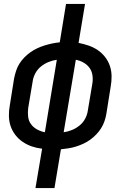

<svg xmlns="http://www.w3.org/2000/svg" viewBox="-20 -755 640 980"><path d="M161 205 195 4Q168 1 143 -7.5Q118 -16 96.5 -30.5Q75 -45 59 -65.5Q43 -86 34.5 -110.5Q26 -135 25.5 -162.5Q25 -190 30 -217L52 -355Q56 -374 62 -393Q68 -412 78.5 -429Q89 -446 103.5 -461Q118 -476 135 -488Q152 -500 170 -508.5Q188 -517 207.5 -523Q227 -529 246 -533Q265 -537 285 -539L317 -735H414L381 -536Q407 -531 432 -522.5Q457 -514 478.5 -499.5Q500 -485 516 -464.5Q532 -444 540.5 -419.5Q549 -395 549.5 -367.5Q550 -340 545 -313L523 -175Q520 -156 513.5 -137Q507 -118 496.5 -101Q486 -84 471.5 -69Q457 -54 440.5 -42Q424 -30 405.5 -21.5Q387 -13 368 -7Q349 -1 329.5 2Q310 5 291 7L258 205ZM209 -80 270 -450Q249 -447 228 -438.5Q207 -430 189.5 -416Q172 -402 161 -382Q150 -362 147 -341L124 -204Q121 -182 123.5 -160Q126 -138 138 -121.5Q150 -105 169 -94.5Q188 -84 209 -80ZM305 -80Q327 -83 347.5 -91.5Q368 -100 385.5 -114Q403 -128 414 -148Q425 -168 428 -189L451 -326Q455 -348 452 -370Q449 -392 437 -408.5Q425 -425 406.5 -435.5Q388 -446 367 -450Z"/></svg>

Font: Iosevka Slab MdExObl
Style: Regular
Weight: 500
Width: 7
Italic angle: -9°
Monospace: yes
Designer: Belleve Invis
Foundry: Belleve Invis
Version: Version 11.1.1; ttfautohint (v1.8.3)